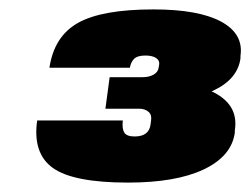

<svg xmlns="http://www.w3.org/2000/svg" viewBox="-20 -809 532 408"><path d="M252 -421Q136 -421 92.5 -452Q49 -483 59 -553H241Q239 -536 244 -527.5Q249 -519 266 -519Q297 -519 300 -545L301 -553Q303 -565 295.5 -571.5Q288 -578 275 -578H204L213 -645H283Q297 -645 306.5 -650.5Q316 -656 317 -665L318 -670Q320 -680 312 -685.5Q304 -691 289 -691Q272 -691 265 -684Q258 -677 256 -665H85Q95 -732 146 -760.5Q197 -789 306 -789Q402 -789 450 -763Q498 -737 491 -690V-685Q485 -641 434.5 -617Q384 -593 297 -593L303 -636Q395 -636 441 -609Q487 -582 479 -532V-527Q472 -477 413 -449Q354 -421 252 -421Z"/></svg>

Font: Pathway Extreme 28pt Black
Style: Italic
Weight: 900
Italic angle: -8°
Designer: Eduardo Rodriguez Tunni
Foundry: Eduardo Rodriguez Tunni
Version: Version 1.001;gftools[0.9.26]